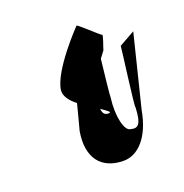

<svg xmlns="http://www.w3.org/2000/svg" viewBox="-107 -955 727 757"><g transform="rotate(-20 257.0 -576.0)"><path d="M149 -642C145 -617 164 -592 191 -571C176 -512 163 -464 163 -464C144 -354 195 -294 287 -294C347 -294 402 -350 421 -458L496 -761L430 -724C431 -719 397 -476 402 -476C399 -406 384 -394 355 -402C329 -403 313 -470 323 -546C322 -550 331 -634 339 -703L360 -731C361 -738 382 -790 376 -790C371 -790 294 -865 293 -858C293 -858 161 -722 149 -642ZM269 -518C295 -500 311 -490 293 -490C277 -490 270 -501 269 -518Z"/></g></svg>

Font: Ampere
Style: SCUltCndIta
Weight: 400
Version: Version 1